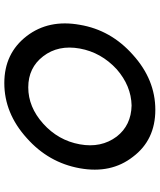

<svg xmlns="http://www.w3.org/2000/svg" viewBox="55 -794 740 890"><g transform="rotate(-90 425.0 -349.0)"><path d="M143 -103Q64 -204 90 -349Q116 -494 230 -595Q345 -699 485 -699Q623 -699 703 -595Q781 -493 755 -349Q731 -205 616 -103Q501 1 361 1Q221 1 143 -103ZM297 -519Q219 -449 201 -349Q183 -250 237 -178Q289 -111 381 -109Q472 -111 549 -178Q627 -250 645 -349Q663 -449 609 -519Q556 -588 465 -588Q374 -588 297 -519Z"/></g></svg>

Font: Quicksand
Style: Bold Italic
Weight: 700
Italic angle: -12°
Designer: Andrew Paglinawan
Foundry: Andrew Paglinawan
Version: 1.002